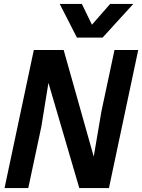

<svg xmlns="http://www.w3.org/2000/svg" viewBox="-20 -951 719 971"><path d="M3 0 151 -698H302L454 -159L493 -388L559 -698H679L531 0H381L225 -532L189 -310L123 0ZM282 -931H394L445 -826L537 -931H654L499 -761H369Z"/></svg>

Font: Azeret Mono Thin Medium
Style: Italic
Weight: 500
Italic angle: -12°
Version: Version 1.002